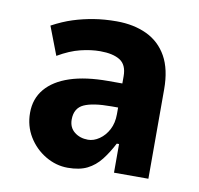

<svg xmlns="http://www.w3.org/2000/svg" viewBox="-65 -581 684 660"><g transform="rotate(10 277.5 -251.5)"><path d="M212 11Q171 11 134 -11Q97 -33 74.5 -70Q52 -107 52 -153Q52 -202 81 -236.5Q110 -271 164.5 -289Q219 -307 298 -307H364V-223H324Q291 -223 267.5 -219.5Q244 -216 228.5 -209Q213 -202 205 -188.5Q197 -175 197 -155Q197 -127 216.5 -111.5Q236 -96 264 -96Q284 -96 303.5 -109.5Q323 -123 335 -146Q347 -169 347 -200V-332Q347 -372 322.5 -387.5Q298 -403 253 -403Q221 -403 184.5 -394Q148 -385 107 -361L69 -460Q106 -480 140.5 -491Q175 -502 212 -508Q249 -514 291 -514Q351 -514 396.5 -492.5Q442 -471 467 -426.5Q492 -382 492 -312V0H372V-100H364Q347 -67 327 -41.5Q307 -16 280 -2.5Q253 11 212 11Z"/></g></svg>

Font: Nunito Sans 7pt Condensed ExtraBold
Style: Regular
Weight: 800
Width: 3
Designer: Vernon Adams
Foundry: Vernon Adams
Version: Version 3.101;gftools[0.9.27]